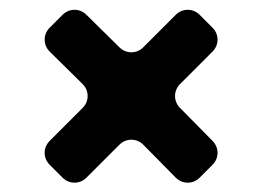

<svg xmlns="http://www.w3.org/2000/svg" viewBox="-20 -528 550 402"><path d="M357 -352 425 -420C439 -434 439 -456 425 -470L398 -497C384 -511 362 -511 348 -497L280 -429C266 -415 244 -415 230 -429L161 -497C147 -511 125 -511 111 -497L84 -470C70 -456 70 -434 84 -420L153 -352C167 -338 167 -316 153 -302L84 -233C70 -219 70 -197 84 -183L111 -156C125 -142 147 -142 161 -156L230 -225C244 -239 266 -239 280 -225L348 -156C362 -142 384 -142 398 -156L425 -183C439 -197 439 -219 425 -233L357 -302C343 -316 343 -338 357 -352Z"/></svg>

Font: Trueno
Style: RoundBd
Weight: 700
Designer: Julieta Ulanovsky, Jasper
Foundry: Julieta Ulanovsky, Cannot Into Space Fonts
Version: Version 3.001